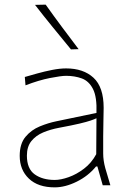

<svg xmlns="http://www.w3.org/2000/svg" viewBox="-20 -799 556 828"><path d="M216 9Q144 9 104.5 -28.8Q65 -66.5 65 -127Q65 -179 90 -209Q115 -239 151.8 -254Q188.5 -269 223 -276L396 -312Q398.5 -381 381 -415.2Q363.5 -449.5 332.8 -460.8Q302 -472 265 -472Q243.5 -472 195.2 -462.5Q147 -453 90 -431L87 -467Q109 -473.5 140.5 -482.2Q172 -491 205 -497.5Q238 -504 265 -504Q339.5 -504 383.2 -463.8Q427 -423.5 427 -334Q427 -313 426 -279.2Q425 -245.5 425 -211V-137Q425 -107 434.2 -73.5Q443.5 -40 456 0H423L400 -81H394Q360.5 -40 310.8 -15.5Q261 9 216 9ZM216 -23Q242 -23 276 -35Q310 -47 342.2 -71.5Q374.5 -96 395 -134L396 -289Q386.5 -284.5 370.5 -279Q354.5 -273.5 323 -266Q291.5 -258.5 235 -248Q197.5 -241 166 -227.8Q134.5 -214.5 115.2 -190.5Q96 -166.5 96 -128Q96 -71 129.8 -47Q163.5 -23 216 -23ZM286 -586Q246.5 -634 207.5 -681.8Q168.5 -729.5 131 -778L177 -779Q211 -731 246.8 -683Q282.5 -635 319 -587Z"/></svg>

Font: Commissioner Flair Thin
Style: Regular
Weight: 100
Designer: Kostas Bartsokas
Foundry: Kostas Bartsokas
Version: Version 1.000; ttfautohint (v1.8.3)